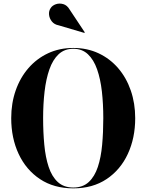

<svg xmlns="http://www.w3.org/2000/svg" viewBox="-20 -1023 803 1053"><path d="M302 -884Q278 -888.5 264.5 -905.2Q251 -922 249 -942.5Q247 -963 258 -979Q267 -993 286.2 -999.8Q305.5 -1006.5 326.8 -1000.5Q348 -994.5 362 -970.5L445 -845.5L442.5 -842.5ZM382 10Q275.5 10 199.2 -40.8Q123 -91.5 82.2 -178.8Q41.5 -266 41.5 -375Q41.5 -456.5 66 -526.8Q90.5 -597 135.8 -649.2Q181 -701.5 243.5 -730.8Q306 -760 382 -760Q458 -760 520.5 -730.8Q583 -701.5 628 -649.2Q673 -597 697.2 -526.8Q721.5 -456.5 721.5 -375Q721.5 -266 681 -178.8Q640.5 -91.5 564.5 -40.8Q488.5 10 382 10ZM382 -755.5Q333.5 -755.5 301.5 -725.5Q269.5 -695.5 251 -642.8Q232.5 -590 224.5 -521.2Q216.5 -452.5 216.5 -375Q216.5 -297.5 223 -228.8Q229.5 -160 247 -107.2Q264.5 -54.5 297.2 -24.5Q330 5.5 382 5.5Q434 5.5 466.5 -24.5Q499 -54.5 516.5 -107.2Q534 -160 540.2 -228.8Q546.5 -297.5 546.5 -375Q546.5 -452.5 538.8 -521.2Q531 -590 512.5 -642.8Q494 -695.5 462.2 -725.5Q430.5 -755.5 382 -755.5Z"/></svg>

Font: Bodoni* 36pt
Style: Bold
Weight: 700
Version: Version 2.3